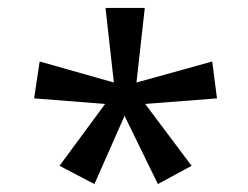

<svg xmlns="http://www.w3.org/2000/svg" viewBox="-20 -765 624 484"><path d="M130 -347 218 -301 294 -473 378 -301 463 -347 346 -503 527 -517 515 -610 324 -557 345 -745H246L267 -557L80 -610L66 -517L245 -503Z"/></svg>

Font: Noto Sans Devanagari UI SemiCondensed
Style: Regular
Weight: 400
Width: 4
Designer: Jelle Bosma - Monotype Design Team
Foundry: Monotype Imaging Inc.
Version: Version 2.003